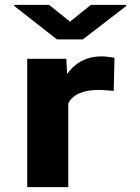

<svg xmlns="http://www.w3.org/2000/svg" viewBox="-20 -770 577 790"><path d="M398 -538C328 -538 284 -505 256 -465L253 -528H92V0H261V-346C282 -382 321 -400 387 -400C406 -400 431 -397 448 -396L451 -532C438 -535 414 -538 398 -538ZM268 -681 182 -750H38V-746L214 -608H321L499 -745V-750H354Z"/></svg>

Font: Asimov
Style: XWid
Weight: 500
Designer: Google
Version: Version 2.000980; 2014